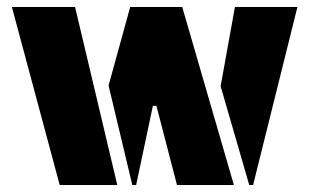

<svg xmlns="http://www.w3.org/2000/svg" viewBox="-20 -530 886 550"><path d="M14 -510H195L316 0H151ZM291 -285 353 -510H502L650 0H487L428 -227H418L370 0H359ZM612 -283 653 -510H832L705 0H694Z"/></svg>

Font: Saira Stencil One
Style: Regular
Weight: 400
Designer: Hector Gatti with collaboration of the Omnibus-Type team
Foundry: Omnibus-Type
Version: Version 1.004